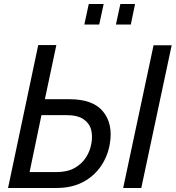

<svg xmlns="http://www.w3.org/2000/svg" viewBox="-20 -934 873 954"><path d="M20 0 170 -710H260L203 -441H326Q442 -441 492 -380Q542 -319 526 -221Q516 -159 481.5 -108.5Q447 -58 391.5 -29Q336 0 261 0ZM743 -709H833L682 0H592ZM127 -79H261Q314 -79 350 -99Q386 -119 407 -151.5Q428 -184 434 -221Q441 -258 432.5 -290Q424 -322 394.5 -342Q365 -362 308 -362H186ZM399 -812 421 -914H495L473 -812ZM556 -812 578 -914H651L630 -812Z"/></svg>

Font: Raleway Medium
Style: Italic
Weight: 500
Italic angle: -12°
Designer: Matt McInerney, Pablo Impallari, Rodrigo Fuenzalida
Foundry: Matt McInerney, Pablo Impallari, Rodrigo Fuenzalida
Version: Version 4.026